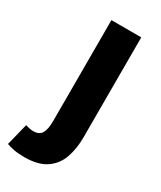

<svg xmlns="http://www.w3.org/2000/svg" viewBox="-230 -559 686 819"><g transform="rotate(30 113.0 -150.0)"><path d="M36 196Q6 196 -15 192Q-36 188 -52 182L-25 74Q-15 77 -5.5 79Q4 81 14 81Q43 81 54.5 61.5Q66 42 66 1V-496H213V-3Q213 51 197.5 96.5Q182 142 143 169Q104 196 36 196Z"/></g></svg>

Font: Mada
Style: Bold
Weight: 700
Designer: Khaled Hosny
Version: Version 1.5